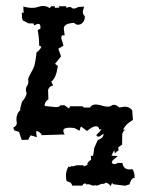

<svg xmlns="http://www.w3.org/2000/svg" viewBox="-20 -617 484 651"><path d="M116.7 -519 117.2 -525.4Q117.2 -536.1 109.9 -536.1Q105 -536.1 95.7 -530.8L93.3 -537.6H76.7L60.1 -546.4Q54.2 -546.4 54.2 -568.4V-574.7L60.1 -573.2L59.1 -594.7Q76.2 -590.3 89.8 -590.3Q100.6 -590.3 109.1 -593.5Q117.7 -596.7 126 -596.7Q138.7 -596.7 148.9 -589.4L153.3 -595.7H166.5L166 -590.3L181.6 -591.3L179.2 -595.7H204.6L205.1 -589.8Q210.4 -593.3 216.3 -593.3Q220.7 -593.3 223.1 -590.6Q225.6 -587.9 230 -587.9Q235.4 -587.9 246.1 -593.3L265.1 -594.7L260.7 -577.6Q260.7 -567.4 267.6 -562.5V-559.1Q267.6 -549.3 261.2 -541.3Q254.9 -533.2 244.1 -533.2Q236.8 -533.2 231.4 -539.6Q196.3 -537.6 196.3 -520L199.2 -498Q198.7 -497.6 198.7 -497.1H189.5Q189 -492.2 187.5 -487.8L195.3 -462.4L177.7 -451.7L187 -425.8L166.5 -400.4L176.3 -393.6L171.9 -371.6Q165.5 -348.1 153.8 -340.3L160.2 -327.1Q146.5 -325.2 143.1 -312L144 -279.8Q133.3 -274.4 130.9 -260.3L133.8 -257.3L168 -253.9Q183.6 -253.9 183.6 -259.8L198.2 -260.3L214.4 -249L217.3 -256.8H259.8L263.7 -252.4H285.2Q291 -262.7 304.7 -262.7Q313.5 -262.7 325 -259Q336.4 -255.4 344.7 -255.4Q353 -255.4 357.2 -258.5Q361.3 -261.7 366.2 -261.7Q375 -261.7 384.3 -252.4L402.3 -255.4Q418.9 -255.4 428.2 -243.2L430.7 -210.4Q406.2 -196.3 397.5 -177.7L403.3 -176.8Q396.5 -170.4 394.5 -162.6L394 -126.5L380.9 -117.7L381.8 -110.8Q381.8 -103.5 375.5 -103.5L369.6 -96.2L367.2 -107.9L357.9 -89.4L379.4 -87.9L361.3 -72.3L358.9 -65.4Q362.8 -60.5 368.7 -60.5Q373 -60.5 379.4 -64.5H395Q398.4 -42.5 418.9 -42.5L428.7 -43.5Q436.5 -34.7 436.5 -13.7H435.5Q425.3 -13.7 418.9 8.3L403.8 12.7L364.7 7.8L359.9 3.4L355 14.2Q347.7 2.4 336.9 2.4Q335 6.3 331.1 6.3H328.1Q324.2 6.3 320.8 7.8Q316.4 9.8 311.5 11.7Q310.1 12.2 307.6 12.2Q305.2 12.2 302.2 10.7Q299.8 12.2 297.4 12.2H293.9Q289.6 10.7 285.2 8.8Q282.2 7.8 278.8 7.8H276.4Q275.4 8.3 274.9 8.3Q271.5 8.3 270 4.9Q261.7 4.9 259.8 12.2H224.6Q222.7 0.5 206.5 -2.4Q203.6 -8.3 203.6 -21.5Q203.6 -37.6 212.4 -52.7Q213.9 -50.8 216.3 -50.8Q218.8 -50.8 222.2 -53.7Q224.1 -53.2 226.6 -53.2Q231.4 -53.2 238.8 -56.6H262.7L264.2 -52.7L277.3 -58.6L275.9 -61.5Q277.3 -67.4 289.1 -75.7L287.6 -88.4L295.4 -88.9Q298.3 -101.6 299.3 -114.7L311.5 -142.1Q327.6 -147.9 330.6 -158.2L331.1 -163.6L316.9 -153.8Q307.1 -153.8 307.1 -157.7Q307.1 -161.6 317.4 -169.9L324.7 -179.2L316.9 -177.7Q314.5 -189 305.2 -189Q294.4 -189 274.9 -172.9L254.4 -188.5L249.5 -173.8L231.9 -183.1L216.3 -184.1Q194.8 -184.1 194.8 -173.8Q194.8 -167.5 199.7 -161.1L119.6 -158.7L121.1 -161.1Q112.3 -172.4 103.5 -172.4H102.5Q102.5 -163.1 105 -151.9L84 -158.2Q79.6 -151.9 75.7 -143.1L53.7 -142.6L44.4 -169.9L28.3 -174.8L24.9 -184.1Q35.2 -189 37.1 -198.2L35.6 -210.9Q35.6 -232.4 48.8 -243.2V-250.5L54.7 -272.5Q66.4 -284.2 70.3 -299.8Q67.9 -307.6 67.9 -313.5Q67.9 -320.8 72 -326.2Q76.2 -331.5 76.2 -340.3L75.2 -349.1Q76.7 -355.5 85.4 -370.6Q94.2 -385.7 96.7 -395Q101.1 -412.1 104 -439.5Q117.7 -449.7 120.1 -458.5L112.8 -462.4Q112.8 -487.8 107.9 -514.6L114.3 -518.6Z"/></svg>

Font: Truetypewriter PolyglOTT
Style: Regular
Weight: 400
Designer: Sergey Beatoff a.k.a. Sam_T
Version: Version 3.76